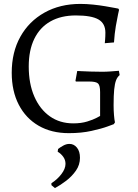

<svg xmlns="http://www.w3.org/2000/svg" viewBox="-20 -669 707 982"><path d="M332 12Q243 12 177.5 -26Q112 -64 76 -133.5Q40 -203 40 -297Q40 -402 84 -481Q128 -560 207.5 -604.5Q287 -649 391 -649Q422 -649 456 -645.5Q490 -642 519 -637Q548 -632 566.5 -628.5Q585 -625 585 -625L589 -619Q589 -619 584 -596.5Q579 -574 572.5 -536Q566 -498 563 -452L516 -448Q516 -448 517.5 -465Q519 -482 519 -502Q519 -549 483.5 -569.5Q448 -590 368 -590Q292 -590 238 -559.5Q184 -529 155.5 -470.5Q127 -412 127 -329Q127 -241 155.5 -175.5Q184 -110 235 -74Q286 -38 355 -38Q395 -38 426 -47.5Q457 -57 474.5 -66.5Q492 -76 492 -76V-198Q492 -232 481.5 -242Q471 -252 437 -252Q426 -252 409.5 -252Q393 -252 380.5 -252Q368 -252 368 -252L366 -256L375 -306Q375 -306 394.5 -305Q414 -304 443.5 -303Q473 -302 502 -302Q524 -302 543.5 -303.5Q563 -305 575.5 -306Q588 -307 588 -307L592 -285Q580 -275 573.5 -258Q567 -241 564 -211Q561 -181 561 -131Q561 -105 563 -80.5Q565 -56 568 -43L562 -34Q562 -34 531 -22.5Q500 -11 448 0.5Q396 12 332 12ZM261 293 243 278V268Q273 249 294 221.5Q315 194 315 169Q315 149 303.5 133Q292 117 275 107L277 93Q287 85 303 76Q319 67 335 67Q358 67 373.5 86Q389 105 389 138Q389 174 368.5 203.5Q348 233 318.5 255.5Q289 278 261 293Z"/></svg>

Font: Alegreya
Style: Regular
Weight: 400
Designer: Juan Pablo del Peral
Foundry: Huerta Tipografica
Version: Version 2.009